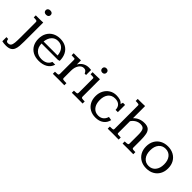

<svg xmlns="http://www.w3.org/2000/svg" viewBox="85 -1654 2866 2866"><g transform="rotate(45 1518.0 -221.5)"><path d="M133.8 -550.8Q109.4 -550.8 95.5 -563Q81.5 -575.2 81.5 -597.2Q81.5 -618.2 95.7 -630.1Q109.9 -642.1 133.8 -642.1Q158.2 -642.1 172.4 -630.4Q186.5 -618.7 186.5 -597.2Q186.5 -575.7 172.4 -563.2Q158.2 -550.8 133.8 -550.8ZM33.2 198.7Q12.2 198.7 -8.1 196.5Q-28.3 194.3 -48.3 189.5V102.5Q-39.6 103 -29.8 103.5Q-20 104 -10.7 104Q-6.8 131.8 2.2 141.8Q11.2 151.9 28.8 151.9Q64.5 151.9 80.1 131.6Q95.7 111.3 99.6 68.6Q103.5 25.9 103.5 -42V-365.7Q103.5 -385.7 87.4 -389.4Q71.3 -393.1 31.7 -393.6Q31.7 -404.8 31.7 -415.5Q31.7 -426.3 31.7 -437Q44.9 -437 57.4 -437Q69.8 -437 82 -437Q109.4 -437 135 -437.5Q160.6 -438 186 -439.5V-41Q186 11.2 182.6 55.2Q179.2 99.1 165 131.3Q150.9 163.6 119.6 181.2Q88.4 198.7 33.2 198.7Z M542 13.7Q468.3 13.7 415.3 -15.1Q362.3 -43.9 334 -95.9Q305.7 -147.9 305.7 -217.3Q305.7 -287.6 334.5 -339.8Q363.3 -392.1 415.5 -421.1Q467.8 -450.2 537.1 -450.2Q607.4 -450.2 658.2 -421.6Q709 -393.1 736.6 -339.1Q764.2 -285.2 764.6 -209.5L735.4 -200.7H389.6Q390.6 -122.6 435.3 -78.1Q480 -33.7 553.2 -33.7Q604 -33.7 642.1 -54Q680.2 -74.2 698.2 -121.1H757.3Q737.8 -54.2 680.7 -20.3Q623.5 13.7 542 13.7ZM390.1 -243.2H685.5Q679.7 -317.9 641.4 -360.4Q603 -402.8 538.1 -402.8Q476.1 -402.8 437.3 -359.9Q398.4 -316.9 390.1 -243.2Z M828.6 0V-44.4Q866.2 -44.4 881.8 -46.9Q897.5 -49.3 900.9 -56.2Q904.3 -63 904.3 -76.2V-371.1Q904.3 -388.2 890.9 -390.9Q877.4 -393.6 831.1 -393.6V-437Q838.4 -437 854.7 -437Q871.1 -437 885.3 -436.8Q899.4 -436.5 899.4 -436.5Q919.4 -436.5 940.4 -437.5Q961.4 -438.5 983.4 -439V-350.1Q1006.8 -395.5 1048.8 -421.4Q1090.8 -447.3 1147.5 -447.3Q1169.4 -447.3 1191.9 -444.3V-337.9Q1184.6 -337.9 1177.2 -337.9Q1169.9 -337.9 1162.6 -337.9Q1152.8 -361.3 1138.4 -375.2Q1124 -389.2 1098.1 -389.2Q1050.3 -389.2 1019.3 -344.2Q988.3 -299.3 987.3 -228Q987.3 -228 987.3 -212.6Q987.3 -197.3 987.3 -174.6Q987.3 -151.9 987.3 -128.7Q987.3 -105.5 987.3 -89.4Q987.3 -73.2 987.3 -71.8Q987.3 -50.8 1005.4 -47.6Q1023.4 -44.4 1070.8 -44.4V0Q1040 0 1010.7 -0.5Q981.4 -1 939.5 -1Q903.3 -1 879.2 -0.5Q855 0 828.6 0Z M1229 0V-44.4Q1264.6 -44.4 1279.5 -47.1Q1294.4 -49.8 1297.9 -56.6Q1301.3 -63.5 1301.3 -76.2V-375.5Q1301.3 -389.2 1285.6 -391.1Q1270 -393.1 1231.4 -393.6Q1231.4 -404.8 1231.4 -415.5Q1231.4 -426.3 1231.4 -437Q1251.5 -437 1270.5 -437Q1289.6 -437 1307.6 -437.5Q1327.1 -438 1345.7 -438.5Q1364.3 -439 1383.3 -439.5V-74.2Q1383.3 -52.2 1400.1 -48.3Q1417 -44.4 1456.5 -44.4V0Q1443.8 0 1422.6 -0.2Q1401.4 -0.5 1379.2 -0.5Q1356.9 -0.5 1340.8 -0.7Q1324.7 -1 1321.8 -1Q1294.4 -1 1272.9 -0.5Q1251.5 0 1229 0ZM1338.4 -533.2Q1316.9 -533.2 1304 -545.9Q1291 -558.6 1291 -579.1Q1291 -599.6 1304 -611.8Q1316.9 -624 1337.9 -624Q1359.4 -624 1372.1 -611.8Q1384.8 -599.6 1384.8 -578.6Q1384.8 -558.6 1372.1 -545.9Q1359.4 -533.2 1338.4 -533.2Z M1738.8 13.7Q1670.9 13.7 1620.1 -14.9Q1569.3 -43.5 1541.5 -95Q1513.7 -146.5 1513.7 -215.3Q1513.7 -280.8 1541 -332.8Q1568.4 -384.8 1616.7 -415Q1665 -445.3 1728.5 -445.3Q1768.1 -445.3 1803.5 -435.1Q1838.9 -424.8 1862.3 -396L1874.5 -434.6Q1877 -434.6 1887 -434.3Q1897 -434.1 1907 -434.1Q1917 -434.1 1919.4 -433.6V-281.2H1871.6Q1869.6 -339.8 1836.7 -368.7Q1803.7 -397.5 1747.1 -397.5Q1677.7 -397.5 1638.9 -349.6Q1600.1 -301.8 1600.1 -218.8Q1600.1 -134.8 1640.1 -85.7Q1680.2 -36.6 1748 -36.6Q1796.9 -36.6 1829.8 -62.7Q1862.8 -88.9 1876 -136.7L1933.1 -127Q1918 -60.1 1866.9 -23.2Q1815.9 13.7 1738.8 13.7Z M1986.8 0V-44.4Q2023.4 -44.4 2039.1 -46.6Q2054.7 -48.8 2058.1 -54.2Q2061.5 -59.6 2061.5 -68.4V-567.9Q2061.5 -580.1 2048.3 -583.5Q2035.2 -586.9 2012.7 -587.4Q2007.8 -587.4 2002 -587.4Q1996.1 -587.4 1989.7 -587.4V-631.3Q1998.5 -631.3 2008.1 -631.1Q2017.6 -630.9 2030.3 -630.9Q2057.1 -630.9 2085 -631.6Q2112.8 -632.3 2142.6 -633.3Q2142.6 -610.8 2142.8 -585.2Q2143.1 -559.6 2143.1 -532.5Q2143.1 -505.4 2143.1 -478.5Q2143.1 -451.7 2143.1 -426Q2143.1 -400.4 2143.1 -377.4Q2178.2 -413.6 2221.2 -431.2Q2264.2 -448.7 2315.4 -448.7Q2376.5 -448.7 2406.7 -423.6Q2437 -398.4 2447 -348.4Q2457 -298.3 2457 -223.6V-73.7Q2457 -51.3 2471.7 -47.9Q2486.3 -44.4 2526.4 -44.4V0Q2500.5 0 2475.3 -0.2Q2450.2 -0.5 2414.6 -1Q2379.4 -1 2353.3 -0.5Q2327.1 0 2300.8 0V-44.4Q2343.8 -45.4 2359.1 -49.8Q2374.5 -54.2 2374.5 -72.3V-259.8Q2374.5 -331.1 2357.2 -363.3Q2339.8 -395.5 2284.7 -395.5Q2249.5 -395.5 2221.2 -382.1Q2192.9 -368.7 2173.1 -349.6Q2153.3 -330.6 2143.1 -313.5V-65.4Q2143.1 -49.8 2158.2 -47.1Q2173.3 -44.4 2217.3 -44.4V0Q2189 0 2162.6 -0.2Q2136.2 -0.5 2098.6 -1Q2064.5 -1 2039.1 -0.5Q2013.7 0 1986.8 0Z M2811 13.7Q2742.2 13.7 2689.9 -15.1Q2637.7 -43.9 2608.2 -95.9Q2578.6 -147.9 2578.6 -218.3Q2578.6 -288.6 2608.2 -340.8Q2637.7 -393.1 2690.2 -421.6Q2742.7 -450.2 2811 -450.2Q2879.9 -450.2 2932.4 -421.6Q2984.9 -393.1 3014.6 -341.1Q3044.4 -289.1 3044.4 -218.3Q3044.4 -148.4 3014.9 -96.2Q2985.4 -43.9 2932.9 -15.1Q2880.4 13.7 2811 13.7ZM2811 -37.1Q2878.4 -37.1 2918.9 -86.4Q2959.5 -135.7 2959.5 -218.8Q2959.5 -302.2 2919.2 -351.1Q2878.9 -399.9 2811 -399.9Q2743.2 -399.9 2703.1 -351.3Q2663.1 -302.7 2663.1 -218.8Q2663.1 -135.7 2703.1 -86.4Q2743.2 -37.1 2811 -37.1Z"/></g></svg>

Font: Kameron
Style: Regular
Weight: 400
Designer: Vernon Adams
Foundry: Vernon Adams
Version: Version 1.100